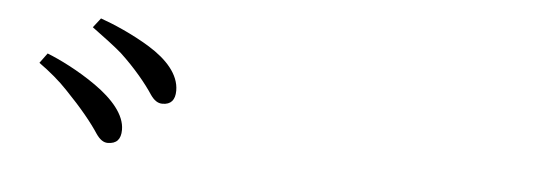

<svg xmlns="http://www.w3.org/2000/svg" viewBox="-30 -907 1060 364"><g transform="rotate(5 500.0 -725.0)"><path d="M183 -608C175 -608 168 -613 161 -623C148 -643 127 -669 96 -701C81 -717 62 -733 41 -748L55 -767C78 -758 115 -740 149 -716C183 -692 208 -664 208 -635C208 -617 200 -608 183 -608ZM280 -691C271 -691 264 -696 257 -706C244 -726 221 -754 193 -780C178 -793 159 -807 136 -824L150 -842C173 -834 211 -818 245 -797C279 -776 304 -749 304 -718C304 -700 296 -691 280 -691Z"/></g></svg>

Font: CJK Symbols
Style: Regular
Weight: 400
Designer: Ryoko NISHIZUKA 西塚涼子 (kana & ideographs); Frank Grießhammer (serif-style Latin); Paul D. Hunt (sans serif–style Latin); 
Foundry: Unicode
Version: Version 2.000;hotconv 1.1.0;makeotfexe 2.6.0